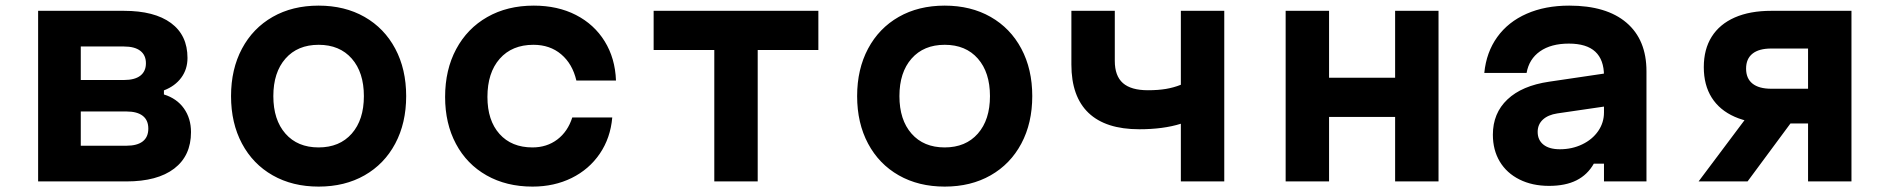

<svg xmlns="http://www.w3.org/2000/svg" viewBox="-20 -652 6790 690"><path d="M117 -613.1H425.4Q534.9 -613.1 594.4 -569.3Q653.8 -525.5 653.8 -443.8Q653.8 -403.2 631.4 -372.8Q609.1 -342.5 569.1 -327.2V-312.5Q615.4 -298.2 640.9 -262.4Q666.4 -226.5 666.4 -177.2Q666.4 -92.3 606 -46.1Q545.6 0 434.1 0H117ZM513 -189.8Q513 -220.3 492.9 -235.8Q472.9 -251.4 434.1 -251.4H270.3V-128.3H434.1Q472.9 -128.3 492.9 -143.8Q513 -159.4 513 -189.8ZM504.4 -424.7Q504.4 -453.7 484.3 -469.3Q464.2 -484.9 425.4 -484.9H270.3V-364.5H425.4Q464.2 -364.5 484.3 -380Q504.4 -395.6 504.4 -424.7Z M810.3 -306.6Q810.3 -403.4 849.6 -477.1Q888.9 -550.8 959.9 -591.3Q1030.9 -631.8 1124.9 -631.8Q1218.9 -631.8 1290 -591.3Q1361.1 -550.8 1400.4 -477.1Q1439.7 -403.4 1439.7 -306.6Q1439.7 -209.7 1400.4 -136Q1361.1 -62.3 1290.1 -21.9Q1219.1 18.6 1125.1 18.6Q1031.1 18.6 960 -21.9Q888.9 -62.3 849.6 -136Q810.3 -209.7 810.3 -306.6ZM1287.7 -306.6Q1287.7 -391.8 1244.2 -441.4Q1200.7 -491 1125.1 -491Q1049.5 -491 1005.9 -441.4Q962.3 -391.8 962.3 -306.6Q962.3 -221.3 1005.8 -171.8Q1049.3 -122.2 1124.9 -122.2Q1200.5 -122.2 1244.1 -171.8Q1287.7 -221.3 1287.7 -306.6Z M1579.6 -303.6Q1579.6 -401.2 1619.4 -475.5Q1659.2 -549.8 1731.2 -590.8Q1803.1 -631.8 1898.3 -631.8Q1984.3 -631.8 2049.9 -598.1Q2115.5 -564.4 2153.1 -503.5Q2190.7 -442.7 2193.7 -362.7H2051.3Q2037.3 -422.5 1996.9 -456.7Q1956.5 -491 1897 -491Q1820.1 -491 1775.9 -440.9Q1731.7 -390.7 1731.7 -303.6Q1731.7 -219.1 1775.1 -170.6Q1818.4 -122.2 1893.6 -122.2Q1945.2 -122.2 1982.9 -150.7Q2020.6 -179.3 2036.6 -229.8H2180.3Q2173.9 -156.1 2135.5 -99.7Q2097.1 -43.3 2034.3 -12.3Q1971.5 18.6 1893.8 18.6Q1799.9 18.6 1728.7 -21.7Q1657.5 -62 1618.6 -135Q1579.6 -208 1579.6 -303.6Z M2547 -472.3H2329V-613.1H2921V-472.3H2703V0H2547Z M3060.3 -306.6Q3060.3 -403.4 3099.6 -477.1Q3138.9 -550.8 3209.9 -591.3Q3280.9 -631.8 3374.9 -631.8Q3468.9 -631.8 3540 -591.3Q3611.1 -550.8 3650.4 -477.1Q3689.7 -403.4 3689.7 -306.6Q3689.7 -209.7 3650.4 -136Q3611.1 -62.3 3540.1 -21.9Q3469.1 18.6 3375.1 18.6Q3281.1 18.6 3210 -21.9Q3138.9 -62.3 3099.6 -136Q3060.3 -209.7 3060.3 -306.6ZM3537.7 -306.6Q3537.7 -391.8 3494.2 -441.4Q3450.7 -491 3375.1 -491Q3299.5 -491 3255.9 -441.4Q3212.3 -391.8 3212.3 -306.6Q3212.3 -221.3 3255.8 -171.8Q3299.3 -122.2 3374.9 -122.2Q3450.5 -122.2 3494.1 -171.8Q3537.7 -221.3 3537.7 -306.6Z M4074.3 -187.5Q3953.6 -187.5 3891.9 -246.3Q3830.3 -305.1 3830.3 -420V-613.1H3986.3V-433.1Q3986.3 -379.1 4015.5 -353.4Q4044.8 -327.7 4105.3 -327.7Q4142.1 -327.7 4170.3 -332.5Q4198.6 -337.3 4223.7 -347.4V-613.1H4379.7V0H4223.7V-207.3Q4160.7 -187.5 4074.3 -187.5Z M4600.3 -613.1H4756.3V-372.6H4993.7V-613.1H5149.7V0H4993.7V-231.8H4756.3V0H4600.3Z M5755 -270.5 5576.5 -244.4Q5543.1 -239.3 5524.5 -222Q5506 -204.6 5506 -178.1Q5506 -148.7 5526.8 -132.2Q5547.5 -115.6 5585.9 -115.6Q5629.7 -115.6 5666.1 -133.2Q5702.6 -150.7 5723.5 -181Q5744.3 -211.3 5744.3 -247.8V-380Q5744.3 -437.1 5713.1 -466.2Q5681.8 -495.3 5618 -495.3Q5553.9 -495.3 5514.4 -467.5Q5475 -439.8 5466.2 -390H5314.2Q5321.5 -464.3 5360.8 -518.9Q5400.1 -573.5 5466.4 -602.6Q5532.7 -631.8 5619.4 -631.8Q5753.2 -631.8 5825.1 -570.5Q5897 -509.2 5897 -395.9V0H5744.3V-63.9H5707.8Q5685.3 -24 5645.6 -4Q5605.9 16 5546.9 16Q5486.5 16 5440.6 -7Q5394.6 -30 5369.8 -71.4Q5345 -112.9 5345 -167.9Q5345 -245.2 5397.3 -294.6Q5449.5 -344.1 5547.1 -358.4L5755 -389.1Z M6477.7 -208.2H6345.3Q6268.8 -208.2 6214.3 -232.2Q6159.9 -256.1 6131.4 -301.3Q6103 -346.4 6103 -410.7Q6103 -474.9 6131.4 -520Q6159.9 -565.2 6214.3 -589.2Q6268.8 -613.1 6345.3 -613.1H6633.7V0H6477.7ZM6260.3 -234.7H6434L6260.3 0H6084.3ZM6477.7 -333.1V-477.6H6345.3Q6301.2 -477.6 6278.1 -459.2Q6255 -440.8 6255 -405.4Q6255 -369.9 6278.1 -351.5Q6301.2 -333.1 6345.3 -333.1Z"/></svg>

Font: Martian Mono Custom sWd Rg
Style: Regular
Weight: 400
Width: 6
Monospace: yes
Designer: Alex Havermale
Foundry: Evil Martians
Version: Version 1.000